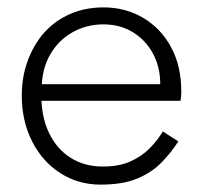

<svg xmlns="http://www.w3.org/2000/svg" viewBox="-20 -490 555 520"><path d="M72 -217H469Q470 -223 470.5 -229.5Q471 -236 471 -242Q471 -311 443.5 -362Q416 -413 368 -441.5Q320 -470 260 -470Q205 -470 160 -447.5Q115 -425 86 -384.5Q57 -344 45 -291Q42 -276 40.5 -261.5Q39 -247 39 -231Q39 -162 67 -107Q95 -52 143.5 -21Q192 10 252 10Q313 10 352 -6.5Q391 -23 417 -49.5Q443 -76 463 -107L421 -134Q406 -109 384.5 -87.5Q363 -66 332.5 -52.5Q302 -39 258 -39Q209 -39 171.5 -62.5Q134 -86 113 -129.5Q92 -173 92 -231L93 -249Q93 -303 116 -342.5Q139 -382 177 -403Q215 -424 260 -424Q305 -424 339.5 -403Q374 -382 394 -345.5Q414 -309 414 -262H72Z"/></svg>

Font: Jost Light
Style: Regular
Weight: 300
Version: Version 3.710